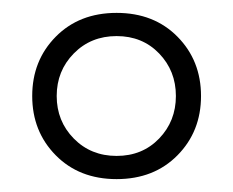

<svg xmlns="http://www.w3.org/2000/svg" viewBox="-20 -742 362 298"><path d="M30 -593Q30 -648 66.5 -685Q103 -722 161 -722Q219 -722 255.5 -685Q292 -648 292 -593Q292 -538 255.5 -501Q219 -464 161 -464Q103 -464 66.5 -501Q30 -538 30 -593ZM253 -593Q253 -632 227 -659Q201 -686 161 -686Q121 -686 94.5 -659Q68 -632 68 -593Q68 -554 94.5 -527Q121 -500 161 -500Q201 -500 227 -527Q253 -554 253 -593Z"/></svg>

Font: Trirong
Style: Regular
Weight: 400
Designer: Katatrad Team
Foundry: CadsonDemak
Version: Version 1.001